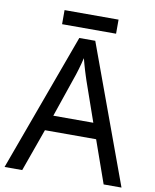

<svg xmlns="http://www.w3.org/2000/svg" viewBox="-92 -914 792 983"><g transform="rotate(10 304.0 -422.0)"><path d="M515.1 0 437 -221.2H170.9L91.8 0H0L262.2 -716.8H345.2L607.9 0ZM408.2 -301.8 335.9 -508.8Q333 -517.6 328.9 -530.3Q324.7 -543 320.3 -557.6Q315.9 -572.3 311.5 -588.1Q307.1 -604 303.2 -619.1Q299.8 -604 295.4 -587.9Q291 -571.8 286.6 -556.9Q282.2 -542 278.1 -529.5Q273.9 -517.1 271 -508.8L200.2 -301.8ZM163.1 -844.2H443.8V-771H163.1Z"/></g></svg>

Font: Droid Sans
Style: Regular
Weight: 400
Foundry: Ascender Corporation
Version: Version 1.00 build 114